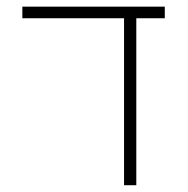

<svg xmlns="http://www.w3.org/2000/svg" viewBox="-20 -544 553 566"><path d="M381.8 2H345.7V-490.2H45.9V-524.4H465.8V-490.2H381.8Z"/></svg>

Font: Gen Shin Gothic ExtraLight
Style: Regular
Weight: 100
Designer: [Source Han Sans]
Ryoko NISHIZUKA  (kana & ideographs); Paul D. Hunt (Latin, Greek & Cyrillic); Wenlong ZHANG  (bopomofo
Version: Version 1.002.20150607